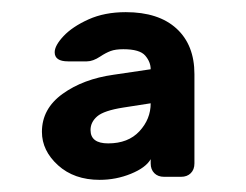

<svg xmlns="http://www.w3.org/2000/svg" viewBox="-20 -725 405 316"><path d="M228 -463Q220 -449 195.5 -439Q171 -429 144 -429Q102 -429 75.5 -453Q49 -477 49 -508Q49 -546 83 -570.5Q117 -595 167 -602L228 -611Q228 -623 219 -633.5Q210 -644 183 -644Q170 -644 162 -641Q154 -638 145 -632Q133 -624 123 -624H92Q70 -624 70 -639Q70 -650 84.5 -665.5Q99 -681 125.5 -693Q152 -705 187 -705Q241 -705 270.5 -678Q300 -651 300 -603V-456Q300 -446 294 -440Q288 -434 278 -434H250Q240 -434 234 -440Q228 -446 228 -456ZM183 -548Q151 -543 140 -533.5Q129 -524 129 -511Q129 -489 158 -489Q191 -489 209.5 -509Q228 -529 228 -555Z"/></svg>

Font: Rubik
Style: Regular
Weight: 400
Designer: Hubert & Fischer
Foundry: Hubert & Fischer
Version: Version 1.100